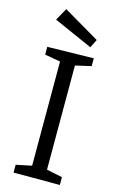

<svg xmlns="http://www.w3.org/2000/svg" viewBox="-137 -967 625 1022"><g transform="rotate(15 176.0 -456.5)"><path d="M304 -655 217 -635V-61L304 -43V0H49V-43L135 -61V-635L49 -650V-693L304 -698ZM271 -750 57 -845 95 -913 294 -796Z"/></g></svg>

Font: Bitter
Style: Regular
Weight: 400
Designer: Sol Matas, and Bitter project Authors
Foundry: Sol Matas
Version: Version 2.001